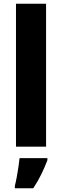

<svg xmlns="http://www.w3.org/2000/svg" viewBox="-20 -780 331 1021"><path d="M225 0H65V-760H225ZM232 72Q218 109 200 146Q182 183 157 221H59V208Q64 189 69 162Q74 135 78 108Q82 81 84 61H232Z"/></svg>

Font: Noto Sans Devanagari UI SemiCondensed ExtraBold
Style: Regular
Weight: 800
Width: 4
Designer: Jelle Bosma - Monotype Design Team
Foundry: Monotype Imaging Inc.
Version: Version 2.004; ttfautohint (v1.8.4.7-5d5b)